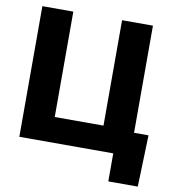

<svg xmlns="http://www.w3.org/2000/svg" viewBox="-94 -813 974 1053"><g transform="rotate(10 393.0 -286.0)"><path d="M579.6 156.2H743.7L752.9 -130.9H672.4V-727.5H500.5V-140.6H229V-727.5H56.6V0H579.6Z"/></g></svg>

Font: Inter ExtraBold
Style: Regular
Weight: 800
Designer: Rasmus Andersson
Foundry: rsms
Version: Version 4.001;git-9221beed3